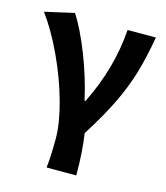

<svg xmlns="http://www.w3.org/2000/svg" viewBox="-115 -662 819 950"><g transform="rotate(15 294.5 -186.5)"><path d="M220 51Q220 -27 190 -135.5Q160 -244 109.5 -352.5Q59 -461 1 -540L151 -574Q195 -506 239 -394.5Q283 -283 309 -167H314Q410 -360 424 -560H569Q551 -456 527.5 -375.5Q504 -295 462.5 -208.5Q421 -122 351 -12Q365 76 365 201H213Q220 144 220 51Z"/></g></svg>

Font: Merged Yaku Han JP
Style: Bold
Weight: 700
Designer: Ryoko NISHIZUKA 西塚涼子 (kana, bopomofo & ideographs); Paul D. Hunt (Latin, Greek & Cyrillic); Sandoll Communications 산돌커뮤니
Foundry: Adobe
Version: Version 2.004